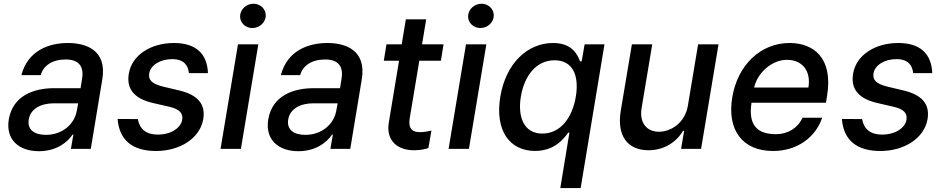

<svg xmlns="http://www.w3.org/2000/svg" viewBox="-20 -777 4925 1002"><path d="M183.2 12.1C273.4 12.1 331.7 -33.7 358.7 -74.6H362.9L350.1 0H453.8L513.8 -362.2C540.5 -521 421.2 -552.6 334.5 -552.6C235.8 -552.6 125.4 -513.8 91.6 -384.9H192.5C206.7 -435 252.5 -466.6 323.5 -466.6C391.7 -466.6 418.3 -429.3 408.7 -369L400.6 -316.8H262.8C156.2 -316.8 46.9 -277.7 25.9 -154.1C8.5 -47.2 79.5 12.1 183.2 12.1ZM130 -152.7C138.8 -209.5 193.2 -237.9 262.1 -237.9H388.1L380.3 -196.7C368.3 -131.4 307.9 -73.2 219.5 -73.2C159.4 -73.2 121.4 -100.1 130 -152.7Z M965.9 -395.2H1065.3C1061.4 -497.9 1001.1 -552.6 887.8 -552.6C765.6 -552.6 668.3 -488.6 652.3 -393.1C638.8 -314.6 678.6 -262.8 777.3 -239.7L865.4 -219.5C916.9 -207 936.4 -185.7 930.8 -152C924 -109 871.4 -74.2 802.6 -74.6C744.3 -74.6 708.8 -101.9 699.2 -155.5L593.8 -156.2C602.3 -43.7 673.7 11 794 11C922.6 11 1024.5 -57.9 1040.8 -155.5C1053.6 -234 1011.7 -282 915.1 -305L831.3 -324.9C774.1 -339.1 752.8 -359 758.9 -394.2C765.6 -437.5 817.1 -468.4 878.2 -468.4C940.7 -468.4 961.6 -435.4 965.9 -395.2Z M1131 0H1237.2L1328.1 -545.5H1221.9ZM1233 -693.9C1231.2 -659.1 1260.3 -630.7 1296.9 -630.7C1333.8 -630.7 1365.4 -659.1 1366.8 -693.9C1368.6 -729 1339.5 -757.5 1302.9 -757.5C1266 -757.5 1234.4 -729 1233 -693.9Z M1537.3 12.1C1627.5 12.1 1685.7 -33.7 1712.7 -74.6H1717L1704.2 0H1807.9L1867.9 -362.2C1894.5 -521 1775.2 -552.6 1688.6 -552.6C1589.8 -552.6 1479.4 -513.8 1445.7 -384.9H1546.5C1560.7 -435 1606.5 -466.6 1677.6 -466.6C1745.7 -466.6 1772.4 -429.3 1762.8 -369L1754.6 -316.8H1616.8C1510.3 -316.8 1400.9 -277.7 1380 -154.1C1362.6 -47.2 1433.6 12.1 1537.3 12.1ZM1484 -152.7C1492.9 -209.5 1547.2 -237.9 1616.1 -237.9H1742.2L1734.4 -196.7C1722.3 -131.4 1661.9 -73.2 1573.5 -73.2C1513.5 -73.2 1475.5 -100.1 1484 -152.7Z M2294.7 -545.5H2182.5L2204.2 -676.1H2098L2076.3 -545.5H1996.8L1983 -460.2H2062.5L2009.2 -138.1C1992.5 -39.4 2059.3 8.5 2143.5 7.1C2177.6 6.7 2201.3 0.4 2215.6 -4.3L2231.5 -95.9C2207.7 -89.8 2189.3 -87.4 2172.2 -87.4C2137.8 -87.4 2108.3 -98.7 2118.3 -160.2L2168.3 -460.2H2280.9Z M2321 0H2427.2L2518.1 -545.5H2411.9ZM2422.9 -693.9C2421.2 -659.1 2450.3 -630.7 2486.9 -630.7C2523.8 -630.7 2555.4 -659.1 2556.8 -693.9C2558.6 -729 2529.5 -757.5 2492.9 -757.5C2456 -757.5 2424.4 -729 2422.9 -693.9Z M2904.1 204.5H3010.3L3134.6 -545.5H3030.9L3015.6 -457H3007.1C2994 -490.8 2967.3 -552.6 2866.1 -552.6C2734.4 -552.6 2620 -448.5 2590.9 -271.7C2561.8 -95.2 2639.9 10.7 2772.4 10.7C2871.8 10.7 2920.5 -50.1 2945.7 -84.9H2951.7ZM2698.2 -272.7C2716.3 -381 2777.7 -462.4 2874.3 -462.4C2966.6 -462.4 3003.9 -386.7 2985.1 -272.7C2965.9 -158 2902.3 -79.9 2810.4 -79.9C2715.9 -79.9 2680.4 -163.4 2698.2 -272.7Z M3570 -226.2C3554.7 -133.5 3479 -89.5 3419.4 -89.5C3353.7 -89.5 3316.4 -137.1 3328.1 -211.3L3383.9 -545.5H3277.7L3219.5 -198.5C3197.4 -63.2 3259.6 7.1 3364.3 7.1C3446.4 7.1 3510.7 -36.2 3544.7 -94.5H3550.4L3534.4 0H3638.8L3729.8 -545.5H3623.2Z M4014.6 11C4142.4 11 4237.6 -62.5 4270.6 -162.6H4168C4143.8 -108.7 4091.3 -76.7 4030.2 -76.7C3934.3 -76.7 3883.5 -121.1 3902 -240.8H4290.5L4296.5 -278.4C4328.5 -475.9 4224.8 -552.6 4100.5 -552.6C3948.9 -552.6 3829.2 -436.8 3801.5 -269.2C3773.1 -99.8 3853.7 11 4014.6 11ZM3915.8 -320.3C3930.8 -392 4004.3 -464.8 4087 -464.8C4169.4 -464.8 4213.1 -403.8 4198.9 -320.3Z M4745.7 -395.2H4845.2C4841.3 -497.9 4780.9 -552.6 4667.6 -552.6C4545.5 -552.6 4448.2 -488.6 4432.2 -393.1C4418.7 -314.6 4458.5 -262.8 4557.2 -239.7L4645.2 -219.5C4696.7 -207 4716.3 -185.7 4710.6 -152C4703.8 -109 4651.3 -74.2 4582.4 -74.6C4524.1 -74.6 4488.6 -101.9 4479 -155.5L4373.6 -156.2C4382.1 -43.7 4453.5 11 4573.9 11C4702.4 11 4804.3 -57.9 4820.7 -155.5C4833.5 -234 4791.5 -282 4695 -305L4611.2 -324.9C4554 -339.1 4532.7 -359 4538.7 -394.2C4545.5 -437.5 4596.9 -468.4 4658 -468.4C4720.5 -468.4 4741.5 -435.4 4745.7 -395.2Z"/></svg>

Font: Margiela Sans Medium
Style: Italic
Weight: 500
Italic angle: -9.39999°
Designer: Stefan Endress, Andreas Faust
Version: Version 1.100;FEAKit 1.0